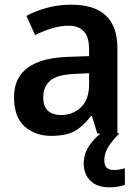

<svg xmlns="http://www.w3.org/2000/svg" viewBox="-20 -571 593 821"><path d="M361 -258V-211Q361 -145 326 -112Q291 -79 241 -79Q207 -79 186 -96.5Q165 -114 165 -155Q165 -200 194.5 -226Q224 -252 300 -255ZM285 -551Q230 -551 180.5 -537.5Q131 -524 93 -503L130 -421Q164 -438 200.5 -449.5Q237 -461 274 -461Q315 -461 338 -437.5Q361 -414 361 -359V-331L274 -328Q40 -321 40 -156Q40 -70 85.5 -30Q131 10 199 10Q263 10 299.5 -10.5Q336 -31 369 -75H373L396 0H482V-365Q482 -551 285 -551ZM426 114Q426 86 442 59Q458 32 490 0L434 -16Q394 7 366 45.5Q338 84 338 127Q338 174 366.5 202Q395 230 447 230Q469 230 484.5 227Q500 224 514 220V149Q506 151 492.5 153.5Q479 156 465 156Q426 156 426 114Z"/></svg>

Font: Noto Sans Display Medium
Style: Regular
Weight: 500
Designer: Monotype Design Team
Foundry: Monotype Imaging Inc.
Version: Version 1.900